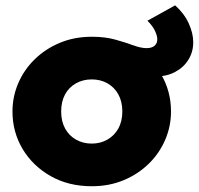

<svg xmlns="http://www.w3.org/2000/svg" viewBox="-20 -664 724 700"><path d="M314.5 15Q229.5 15 164.2 -22.2Q99 -59.5 62.2 -121.2Q25.5 -183 25.5 -257.5Q25.5 -311.5 46.5 -360.5Q67.5 -409.5 106.2 -447.5Q145 -485.5 198 -507.8Q251 -530 314.5 -530Q399.5 -530 464.8 -492.8Q530 -455.5 566.8 -393.8Q603.5 -332 603.5 -257.5Q603.5 -204 582.5 -154.8Q561.5 -105.5 522.8 -67.5Q484 -29.5 431.2 -7.2Q378.5 15 314.5 15ZM314.5 -140.5Q346 -140.5 371.2 -154.8Q396.5 -169 411.2 -195.2Q426 -221.5 426 -257.5Q426 -293.5 411.5 -319.8Q397 -346 371.8 -360.2Q346.5 -374.5 314.5 -374.5Q282.5 -374.5 257 -360.2Q231.5 -346 217.2 -319.8Q203 -293.5 203 -257.5Q203 -221.5 217.5 -195.2Q232 -169 257.5 -154.8Q283 -140.5 314.5 -140.5ZM545 -385Q518.5 -385 490.5 -392.5Q462.5 -400 433.5 -409.8Q404.5 -419.5 375.2 -426.8Q346 -434 316.5 -434L315.5 -530Q363.5 -530 400.8 -519.5Q438 -509 466 -498.8Q494 -488.5 514 -488.5Q534 -488.5 543.8 -497.5Q553.5 -506.5 553.5 -520.5Q553.5 -533.5 545 -551.5Q536.5 -569.5 517.5 -588.5L618.5 -644.5Q652 -614.5 668.2 -578.5Q684.5 -542.5 684.5 -510Q684.5 -475 667.2 -446.8Q650 -418.5 618.8 -401.8Q587.5 -385 545 -385Z"/></svg>

Font: Geologica ExtraBold
Style: Regular
Weight: 800
Designer: Sindre Bremnes, Frode Helland
Foundry: Monokrom Skriftforlag AS
Version: Version 1.010;gftools[0.9.28]